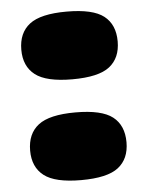

<svg xmlns="http://www.w3.org/2000/svg" viewBox="-46 -597 497 647"><g transform="rotate(-5 203.0 -274.0)"><path d="M40 -103Q40 -160 77.5 -189Q115 -218 203 -218Q292 -218 329 -189Q366 -160 366 -103Q366 -47 329 -18Q292 11 203 11Q115 11 77.5 -18Q40 -47 40 -103ZM40 -444Q40 -501 77.5 -530Q115 -559 203 -559Q292 -559 329 -530Q366 -501 366 -444Q366 -388 329 -359Q292 -330 203 -330Q115 -330 77.5 -359Q40 -388 40 -444Z"/></g></svg>

Font: Georama ExtraExtended Black
Style: Regular
Weight: 900
Width: 8
Designer: Jean-Baptiste Levee
Foundry: Production Type
Version: Version 1.000